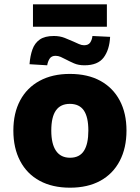

<svg xmlns="http://www.w3.org/2000/svg" viewBox="-20 -860 648 891"><path d="M305 11Q223 11 164 -21Q105 -53 73.5 -113Q42 -173 42 -254Q42 -335 73.5 -394Q105 -453 164 -485Q223 -517 304 -517Q387 -517 445.5 -485Q504 -453 535.5 -394Q567 -335 567 -254Q567 -173 535.5 -113Q504 -53 445.5 -21Q387 11 305 11ZM305 -128Q349 -128 369.5 -160Q390 -192 390 -254Q390 -317 369 -347.5Q348 -378 304 -378Q261 -378 239.5 -347.5Q218 -317 218 -254Q218 -192 240 -160Q262 -128 305 -128ZM133 -736V-840H476V-736ZM199 -557 117 -562Q120 -601 130.5 -630.5Q141 -660 164.5 -676.5Q188 -693 230 -693Q258 -693 280.5 -684Q303 -675 321 -667Q334 -661 346.5 -655.5Q359 -650 370 -650Q390 -650 398.5 -662.5Q407 -675 409 -693L491 -689Q488 -629 461 -593Q434 -557 372 -557Q344 -557 323.5 -566Q303 -575 286 -584Q273 -591 261.5 -596Q250 -601 238 -601Q219 -601 210.5 -588Q202 -575 199 -557Z"/></svg>

Font: Nunito Sans 7pt SemiCondensed Black
Style: Regular
Weight: 900
Width: 4
Designer: Vernon Adams
Foundry: Vernon Adams
Version: Version 3.101;gftools[0.9.27]